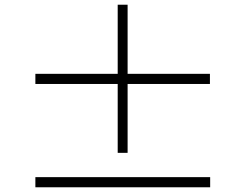

<svg xmlns="http://www.w3.org/2000/svg" viewBox="-20 -819 1040 814"><path d="M870 -463H521V-171H479V-463H130V-506H479V-799H521V-506H870ZM871 -68V-25H130V-68Z"/></svg>

Font: Noto Sans SC Thin ExtraLight
Style: Regular
Weight: 250
Version: Version 2.004-H2;hotconv 1.0.118;makeotfexe 2.5.65603